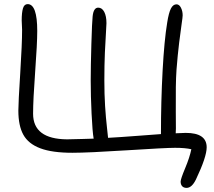

<svg xmlns="http://www.w3.org/2000/svg" viewBox="-20 -746 1036 929"><path d="M882.8 163.1Q868.7 163.1 861.3 154.8Q854 146.5 854 132.8Q854 120.1 876 67.6Q897.9 15.1 905.8 -23.9Q876 -30.8 827.1 -30.8Q782.2 -30.8 594.2 -18.8Q406.2 -6.8 330.1 -6.8Q231.9 -6.8 174.6 -28.6Q117.2 -50.3 93 -94Q68.8 -137.7 68.8 -210.9Q68.8 -249 77.9 -391.6Q86.9 -534.2 86.9 -602.1Q86.9 -608.9 85.9 -625.7Q85 -642.6 85 -647Q85 -685.1 91.1 -705.6Q97.2 -726.1 113.8 -726.1Q160.2 -726.1 160.2 -596.2Q160.2 -535.2 150.1 -398.4Q140.1 -261.7 140.1 -195.8Q140.1 -73.2 304.2 -71.8Q329.6 -71.8 376.7 -73.5Q423.8 -75.2 433.1 -75.2Q427.2 -109.4 423.1 -195.6Q418.9 -281.7 418.9 -356Q418.9 -424.8 422.1 -533Q425.3 -641.1 428.2 -667Q432.6 -709 455.1 -709Q473.6 -709 484.4 -688.5Q495.1 -668 495.1 -633.8Q495.1 -623.5 492.7 -588.1Q490.2 -552.7 487.5 -491.5Q484.9 -430.2 484.9 -356.9Q484.9 -290 488.5 -232.7Q492.2 -175.3 497.6 -128.7Q502.9 -82 502.9 -79.1Q558.1 -82 650.1 -89.1Q742.2 -96.2 758.8 -97.2Q758.8 -256.3 766.8 -404.3Q774.9 -552.2 789.1 -637.2Q796.4 -684.1 806.9 -704.6Q817.4 -725.1 834 -725.1Q847.2 -725.1 855.5 -708.7Q863.8 -692.4 863.8 -671.9Q863.8 -663.1 859.1 -632.1Q854.5 -601.1 846.9 -539.8Q839.4 -478.5 834 -408.2Q831.5 -371.6 830.8 -325.2Q830.1 -278.8 830.6 -205.6Q831.1 -132.3 831.1 -124Q831.1 -107.9 830.1 -101.1Q866.2 -103 878.9 -103Q980 -103 980 -33.2Q980 13.2 928.2 122.1Q908.2 163.1 882.8 163.1Z"/></svg>

Font: Shantell Sans Bouncy
Style: Regular
Weight: 300
Designer: Stephen Nixon, Anya Danilova, Shantell Martin
Foundry: Arrow Type
Version: Version 1.006;[9816181b4]